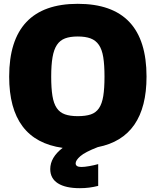

<svg xmlns="http://www.w3.org/2000/svg" viewBox="-20 -770 817 1005"><path d="M398 215Q323 215 283 189.5Q243 164 243 115Q243 54 308 4Q28 -35 28 -369Q28 -559 118 -654.5Q208 -750 387 -750Q567 -750 657 -655Q747 -560 747 -369Q747 -50 492 0Q425 26 400.5 47.5Q376 69 376 85Q376 104 406 104Q422 104 447.5 99.5Q473 95 494 89V203Q470 209 447 212Q424 215 398 215ZM387 -162Q428 -162 455 -171Q482 -180 498 -203.5Q514 -227 520.5 -267Q527 -307 527 -369Q527 -430 520.5 -470.5Q514 -511 497.5 -535Q481 -559 454 -569Q427 -579 387 -579Q347 -579 320.5 -569Q294 -559 278 -535Q262 -511 255 -470.5Q248 -430 248 -369Q248 -308 254.5 -268Q261 -228 277 -204.5Q293 -181 320 -171.5Q347 -162 387 -162Z"/></svg>

Font: Encode Sans Narrow
Style: Black
Weight: 900
Designer: Pablo Impallari, Andres Torresi
Foundry: Pablo Impallari, Andres Torresi
Version: Version 1.000; ttfautohint (v1.00) -l 8 -r 50 -G 200 -x 14 -